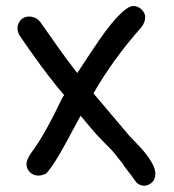

<svg xmlns="http://www.w3.org/2000/svg" viewBox="-20 -592 567 627"><path d="M43 -477.5Q37.1 -489.3 37.1 -499Q37.1 -515.6 47.9 -526.9Q58.6 -538.1 75.2 -538.1Q84 -538.1 93.8 -534.2Q103.5 -530.3 111.3 -520.5Q143.6 -474.6 173.3 -432.6Q203.1 -390.6 232.4 -353.5L275.4 -418.9Q287.1 -436.5 305.2 -462.9Q323.2 -489.3 342.8 -513.2Q362.3 -537.1 381.8 -554.7Q401.4 -572.3 416 -572.3Q430.7 -572.3 442.4 -561Q454.1 -549.8 454.1 -536.1Q454.1 -519.5 442.4 -503.9Q395.5 -451.2 356 -396.5Q316.4 -341.8 285.2 -287.1L403.3 -147.5Q411.1 -138.7 425.3 -124.5Q439.5 -110.4 453.1 -93.8Q466.8 -77.1 477.1 -58.6Q487.3 -40 487.3 -24.4Q487.3 -4.9 475.1 4.9Q462.9 14.6 450.2 14.6Q441.4 13.7 434.1 10.3Q426.8 6.8 418.9 -4.9L407.2 -21.5Q398.4 -33.2 391.1 -42Q383.8 -50.8 379.9 -58.6L347.7 -98.6Q326.2 -121.1 310.5 -136.7Q294.9 -152.3 280.3 -169.9L243.2 -213.9Q235.4 -200.2 222.7 -176.3Q210 -152.3 194.8 -124.5Q179.7 -96.7 163.1 -69.8Q146.5 -43 130.9 -25.4Q117.2 -18.6 105.5 -18.6Q88.9 -18.6 77.6 -29.8Q66.4 -41 66.4 -56.6Q66.4 -72.3 87.4 -100.6Q108.4 -128.9 134.8 -176.8Q160.2 -223.6 172.4 -250Q184.6 -276.4 189.5 -281.2Q151.4 -326.2 114.7 -376Q78.1 -425.8 43 -477.5Z"/></svg>

Font: Single Day
Style: Regular
Weight: 400
Designer: DXKorea
Foundry: DXKorea
Version: Version 1.00